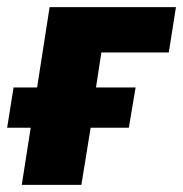

<svg xmlns="http://www.w3.org/2000/svg" viewBox="-25 -518 513 538"><path d="M36 0 61 -160H-5L13 -273H79L114 -498H468L448 -371H259L244 -273H355L336 -160H229L203 0Z"/></svg>

Font: Nunito Sans 10pt Condensed Black
Style: Italic
Weight: 900
Width: 3
Italic angle: -9°
Designer: Vernon Adams
Foundry: Vernon Adams
Version: Version 3.101;gftools[0.9.27]